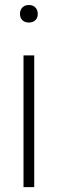

<svg xmlns="http://www.w3.org/2000/svg" viewBox="-20 -768 237 788"><path d="M76.5 0V-540.5H120.5V0ZM98.5 -675.5Q82 -675.5 72 -685Q62 -694.5 62 -711Q62 -727.5 72 -737.5Q82 -747.5 98.5 -747.5Q115 -747.5 125 -737.5Q135 -727.5 135 -711Q135 -694.5 125 -685Q115 -675.5 98.5 -675.5Z"/></svg>

Font: Encode Sans SemiCondensed SemiCondensed ExtraLight
Style: Regular
Weight: 200
Width: 4
Designer: Multiple Designers
Foundry: Impallari Type
Version: Version 3.000; ttfautohint (v1.8.3) -l 8 -r 50 -G 200 -x 14 